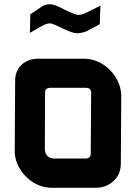

<svg xmlns="http://www.w3.org/2000/svg" viewBox="-20 -892 646 912"><path d="M124 -824 179 -861Q188 -867 198 -869.5Q208 -872 218 -872Q238 -872 285 -847Q337 -821 352 -821Q368 -821 386 -830L457 -865L454 -777L390 -743Q366 -734 345 -734Q325 -734 277 -757Q230 -781 218 -781Q205 -781 187 -773L122 -736ZM52 -509Q52 -555 82 -584Q114 -613 160 -613H379Q438 -613 486 -574Q536 -533 551 -475Q556 -453 556 -440L554 -117Q554 -64 520 -33Q487 0 433 0H227Q168 0 119 -39Q69 -80 54 -139Q50 -154 50 -173ZM193 -182Q193 -177 194 -173Q203 -139 238 -139H385Q413 -139 411 -165L413 -453V-457Q408 -475 390 -475H221Q192 -475 194 -449Z"/></svg>

Font: Covid19
Style: Regular
Weight: 400
Designer: Peter Wiegel
Foundry: (c) CAT - Ing. Peter Wiegel.  for Rudolf Maass + Partner GmbH
Version: Version 001.000